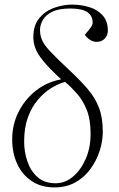

<svg xmlns="http://www.w3.org/2000/svg" viewBox="-20 -801 516 835"><path d="M217 14Q158 14 117 -14Q76 -42 54.5 -89Q33 -136 33 -194Q33 -260 61 -315Q89 -370 137 -407.5Q185 -445 246 -456Q194 -504 168 -536Q142 -568 133.5 -592Q125 -616 125 -639Q125 -692 151.5 -723Q178 -754 217 -767.5Q256 -781 293 -781Q333 -781 368.5 -770Q404 -759 426.5 -734Q449 -709 449 -668Q449 -647 435.5 -633Q422 -619 401 -619Q385 -619 371 -628Q357 -637 349 -650Q369 -673 376 -683.5Q383 -694 383 -703Q383 -732 360 -748Q337 -764 286 -764Q235 -764 206.5 -749.5Q178 -735 166 -713.5Q154 -692 154 -671Q154 -648 162.5 -627.5Q171 -607 196.5 -579.5Q222 -552 272 -505Q326 -455 360 -415.5Q394 -376 410.5 -332.5Q427 -289 427 -228Q427 -186 413 -143.5Q399 -101 372.5 -65Q346 -29 307 -7.5Q268 14 217 14ZM222 -4Q263 -4 297.5 -33Q332 -62 353 -110.5Q374 -159 374 -219Q374 -281 357.5 -322.5Q341 -364 315.5 -393Q290 -422 263 -445Q234 -437 203 -418Q172 -399 145 -367.5Q118 -336 101.5 -291Q85 -246 85 -185Q85 -141 99 -99.5Q113 -58 143 -31Q173 -4 222 -4Z"/></svg>

Font: Display Extralight
Style: Italic
Weight: 200
Italic angle: -2°
Designer: Latin by Veronika Burian and Jose Scaglione. Greek by Irene Vlachou. Cyrillic by Vera Evstafieva
Foundry: TypeTogether
Version: Version 3.002